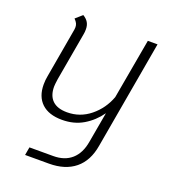

<svg xmlns="http://www.w3.org/2000/svg" viewBox="-130 -576 788 893"><g transform="rotate(20 264.0 -129.0)"><path d="M500 -471 406 65Q393 143 344 183Q295 223 215 223H97L104 183H222Q278 183 312.5 152.5Q347 122 357 64L384 -88Q352 -43 306.5 -16Q261 11 202 11Q136 11 101 -22Q66 -55 66 -115Q66 -137 70 -157L113 -403Q114 -407 114 -415Q114 -425 110 -433.5Q106 -442 96 -452L129 -481Q147 -470 155 -456Q163 -442 163 -423Q163 -408 161 -399L119 -160Q115 -132 115 -122Q115 -77 139.5 -53.5Q164 -30 212 -30Q276 -30 326 -70.5Q376 -111 399 -173L452 -471Z"/></g></svg>

Font: KoHo Light
Style: Italic
Weight: 300
Italic angle: -10°
Version: Version 1.000; ttfautohint (v1.6)